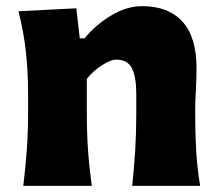

<svg xmlns="http://www.w3.org/2000/svg" viewBox="-20 -604 714 624"><path d="M55.7 0Q63 -60.1 67.1 -116.9Q71.3 -173.8 71.3 -244.6V-300.8Q71.3 -366.2 64.5 -432.4Q57.6 -498.5 40 -567.4L228 -577.1L239.3 -479.5H254.9Q290 -522.5 340.6 -553.2Q391.1 -584 441.9 -584Q527.3 -584 573 -533.7Q618.7 -483.4 618.7 -382.3Q618.7 -345.2 616.5 -310.1Q614.3 -274.9 614.3 -244.6Q614.3 -173.8 617.4 -116.9Q620.6 -60.1 630.4 0H409.7Q416 -60.1 419.4 -115.7Q422.9 -171.4 422.9 -233.9V-297.9Q422.9 -354.5 408.7 -382.3Q394.5 -410.2 357.9 -410.2Q338.9 -410.2 310.1 -391.1Q281.2 -372.1 262.2 -347.7V-233.9Q262.2 -171.4 266.1 -115.7Q270 -60.1 278.3 0Z"/></svg>

Font: Pinar DS4 ExtraBold
Style: Regular
Weight: 800
Designer: Amin Abedi
Version: Version 3.000